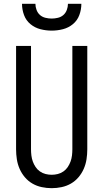

<svg xmlns="http://www.w3.org/2000/svg" viewBox="-20 -975 540 1003"><path d="M250 8Q224 8 198 2.5Q172 -3 149.5 -16Q127 -29 110 -49Q93 -69 82.5 -93Q72 -117 68 -143Q64 -169 64 -195V-735H142V-195Q142 -179 144 -162.5Q146 -146 151.5 -131Q157 -116 166 -102.5Q175 -89 188.5 -79.5Q202 -70 218 -66Q234 -62 250 -62Q266 -62 282 -66Q298 -70 311.5 -79.5Q325 -89 334 -102.5Q343 -116 348.5 -131Q354 -146 356 -162.5Q358 -179 358 -195V-735H436V-195Q436 -169 432 -143Q428 -117 417.5 -93Q407 -69 390 -49Q373 -29 350.5 -16Q328 -3 302 2.5Q276 8 250 8ZM250 -815Q220 -815 191 -822.5Q162 -830 139 -849Q116 -868 105.5 -896.5Q95 -925 95 -955H165Q165 -939 171 -923Q177 -907 189 -896.5Q201 -886 217.5 -882Q234 -878 250 -878Q266 -878 282.5 -882Q299 -886 311 -896.5Q323 -907 329 -923Q335 -939 335 -955H405Q405 -925 394.5 -896.5Q384 -868 361 -849Q338 -830 309 -822.5Q280 -815 250 -815Z"/></svg>

Font: Iosevka Custom
Style: Regular
Weight: 400
Monospace: yes
Designer: Belleve Invis
Foundry: Belleve Invis
Version: Version 32.5.0; ttfautohint (v1.8.4)